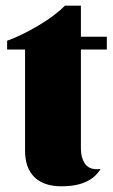

<svg xmlns="http://www.w3.org/2000/svg" viewBox="-20 -639 395 674"><path d="M208 -619H264V-510H355V-465H264V-116Q264 -86 277.5 -65.5Q291 -45 320 -45Q328 -45 333 -46Q297 15 196 15Q134 15 101 -17Q68 -49 68 -110V-465H5V-496Q55 -514 113.5 -548.5Q172 -583 208 -619Z"/></svg>

Font: Sansita ExtraBold
Style: Regular
Weight: 800
Designer: Pablo Cosgaya
Foundry: Omnibus-Type
Version: Version 1.006